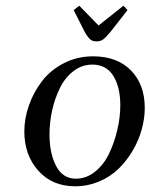

<svg xmlns="http://www.w3.org/2000/svg" viewBox="-20 -651 531 678"><path d="M65.9 -187Q65.9 -233.4 82.5 -280Q99.1 -326.7 128.9 -365.2Q158.7 -403.8 205.8 -428Q252.9 -452.1 309.1 -452.1Q393.6 -452.1 442.4 -402.3Q491.2 -352.5 491.2 -270Q491.2 -233.4 480.7 -194.8Q470.2 -156.2 449.2 -120.1Q428.2 -84 399.4 -55.7Q370.6 -27.3 330.3 -10.3Q290 6.8 245.1 6.8Q164.6 6.8 115.2 -48.3Q65.9 -103.5 65.9 -187ZM154.8 -176.8Q154.8 -109.4 178.2 -64.7Q201.7 -20 248 -20Q285.2 -20 316.2 -45.2Q347.2 -70.3 365.7 -109.6Q384.3 -148.9 394.5 -193.1Q404.8 -237.3 404.8 -278.8Q404.8 -344.2 379.9 -383.5Q355 -422.9 306.2 -422.9Q269.5 -422.9 239.7 -400.1Q210 -377.4 191.9 -340.8Q173.8 -304.2 164.3 -261.7Q154.8 -219.2 154.8 -176.8ZM240.2 -615.2 259.8 -630.9 328.1 -561 416 -630.9 430.2 -615.2 369.1 -537.1Q353 -518.1 343.8 -511.5Q334.5 -504.9 320.8 -504.9Q307.1 -504.9 299.1 -511.5Q291 -518.1 279.8 -537.1Z"/></svg>

Font: Dehuti
Style: Bold-Italic
Weight: 700
Version: Version 1.2